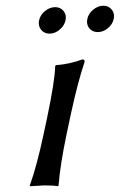

<svg xmlns="http://www.w3.org/2000/svg" viewBox="-20 -646 417 669"><path d="M144 -234.9Q170.9 -362.3 172.4 -416L174.8 -418.9Q222.7 -422.4 267.1 -439Q276.4 -439 274.4 -429.2Q250.5 -357.9 227.5 -251L212.4 -180.2Q189.5 -71.3 184.1 0L181.6 2.9Q168 0 133.8 0Q133.8 0 84.5 2.9L84 0Q108.4 -67.9 132.3 -180.2ZM123 -542.5Q112.3 -556.2 116.2 -575Q120.1 -593.8 136.7 -607.4Q153.3 -621.1 172.1 -621.1Q190.9 -621.1 201.7 -607.4Q212.4 -593.8 208.3 -575Q204.1 -556.2 187.7 -542.5Q171.4 -528.8 152.6 -528.8Q133.8 -528.8 123 -542.5ZM291 -547.6Q280.3 -561 284.2 -579.8Q288.1 -598.6 304.7 -612.3Q321.3 -626 340.1 -626Q358.9 -626 369.6 -612.3Q380.4 -598.6 376.2 -579.8Q372.1 -561 355.7 -547.6Q339.4 -534.2 320.6 -534.2Q301.8 -534.2 291 -547.6Z"/></svg>

Font: Linux Biolinum O
Style: Italic
Weight: 400
Italic angle: -12°
Designer: Philipp H. Poll
Foundry: Philipp H. Poll
Version: Version 1.1.3